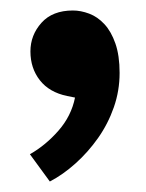

<svg xmlns="http://www.w3.org/2000/svg" viewBox="-20 -172 278 366"><path d="M108 11Q74 4 56 -19Q38 -42 38 -74Q38 -105 59 -128.5Q80 -152 119 -152Q134 -152 150 -146Q166 -140 179 -126Q192 -112 200 -89Q208 -66 208 -33Q208 1 197 32.5Q186 64 167 91Q148 118 124 139.5Q100 161 75 174L37 122Q67 105 91.5 77Q116 49 123 14Z"/></svg>

Font: Mukta
Style: Bold
Weight: 700
Designer: Girish Dalvi and Yashodeep Gholap
Foundry: Ek Type
Version: Version 2.538;PS 1.002;hotconv 16.6.51;makeotf.lib2.5.65220;